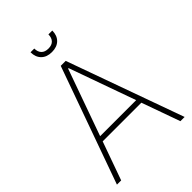

<svg xmlns="http://www.w3.org/2000/svg" viewBox="-255 -991 1097 1097"><g transform="rotate(-45 294.0 -442.0)"><path d="M20.5 0 273.4 -707H313.5L567.4 0H533.2L450.2 -232.4H137.7L54.7 0ZM439.5 -263.7 295.9 -666H292L148.4 -263.7ZM293.9 -797.9Q252.9 -797.9 229.5 -821Q206.1 -844.2 206.1 -883.8H236.3Q236.3 -856.4 251 -841.3Q265.6 -826.2 293.9 -826.2Q321.3 -826.2 335.9 -841.3Q350.6 -856.4 350.6 -883.8H381.8Q381.8 -844.2 358.4 -821Q335 -797.9 293.9 -797.9Z"/></g></svg>

Font: Pretendard JP Thin
Style: Regular
Weight: 100
Designer: Base glyphs from Inter by Rasmus Andersson; Hangeul glyphs from Noto Sans CJK(Source Han Sans) by Jang Soo-young and Kan
Foundry: Kil Hyung-jin
Version: Version 1.309